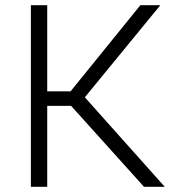

<svg xmlns="http://www.w3.org/2000/svg" viewBox="-20 -720 670 740"><path d="M535 0 254 -312H138L143 -368H252L521 -700H598L307 -345L615 0ZM99 0V-700H162V0Z"/></svg>

Font: REM ExtraLight
Style: Regular
Weight: 250
Designer: Octavio Pardo
Foundry: Ashler Design
Version: Version 1.005;gftools[0.9.28]